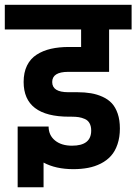

<svg xmlns="http://www.w3.org/2000/svg" viewBox="-32 -701 576 811"><path d="M256.3 -397.5Q188.5 -397.5 188.5 -354.5Q188.5 -311.5 256.3 -311.5H294.5Q326.2 -311.5 352.1 -307.1Q377.9 -302.8 401.4 -292.1Q424.8 -281.5 440.5 -264.6Q456.1 -247.6 465.2 -220.9Q474.4 -194.2 474.4 -157.9Q474.4 -121.6 464.4 -91.9Q454.4 -62.1 436.8 -42.6Q419.2 -23 394 -10.2Q368.8 2.6 340.1 8Q311.5 13.5 277.6 13.5Q203.7 13.5 152 -14.3V89.9H42.6V-166.4H173.3Q173.3 -129.9 200.3 -107.7Q227.2 -85.6 272.4 -85.6Q353.2 -85.6 353.2 -149.4Q353.2 -168.1 346.2 -180.5Q339.3 -192.9 326.2 -198.5Q313.2 -204.2 300.6 -206.1Q288 -208.1 270.6 -208.1H259.8Q67.8 -208.1 67.8 -354.9Q67.8 -394.9 82.1 -424Q96.4 -453.1 122.7 -470Q149 -487 182.9 -494.8Q216.8 -502.6 259.8 -502.6H310.6V-576.5H-11.7V-680.7H523.9V-576.5H428.8V-397.5Z"/></svg>

Font: Puralecka Narrow
Style: Bold
Weight: 700
Designer: Hector Gatti, Marcela Romero, Pablo Cosgaya and Nicolas Silva
Version: Version 1.004;PS 001.004;hotconv 1.0.70;makeotf.lib2.5.58329